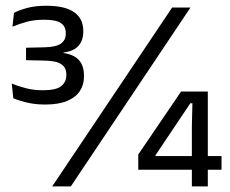

<svg xmlns="http://www.w3.org/2000/svg" viewBox="-20 -666 820 686"><path d="M141 -292.5Q104.5 -292.5 74.5 -300Q44.5 -307.5 27.5 -315L22 -367.5Q43 -358.5 71.8 -351Q100.5 -343.5 133 -343.5Q181 -343.5 199 -358.5Q217 -373.5 217 -397V-400Q217 -412 212.8 -421Q208.5 -430 199.5 -436.2Q190.5 -442.5 175.8 -445.8Q161 -449 139.5 -449.5L73 -451V-495.5L139 -497Q180 -498 197.5 -510.2Q215 -522.5 215 -545V-548.5Q215 -571 198 -583.2Q181 -595.5 137 -595.5Q101.5 -595.5 73.2 -587.5Q45 -579.5 24.5 -570.5L30 -620Q48.5 -630 77.8 -637.8Q107 -645.5 145 -645.5Q212 -645.5 244.8 -622.5Q277.5 -599.5 277.5 -556V-552Q277.5 -522.5 260.8 -502.8Q244 -483 207 -478.5L206.5 -472L205 -477Q244 -471.5 262 -451.2Q280 -431 280 -396.5V-391.5Q280 -363.5 265.5 -341Q251 -318.5 220.2 -305.5Q189.5 -292.5 141 -292.5ZM166.5 0 595 -639H660.5L233 0ZM665.5 0V-214.5L667.5 -297H660L536 -112V-91L508 -108.5H771.5V-59.5H474V-114L627 -339H722.5V0Z"/></svg>

Font: Anek Latin
Style: Regular
Weight: 400
Designer: Yesha Goshar
Foundry: Ek Type
Version: Version 1.003